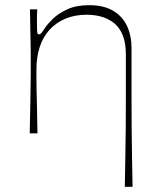

<svg xmlns="http://www.w3.org/2000/svg" viewBox="-20 -516 616 743"><path d="M95 0Q97 -78 97.5 -121.5Q98 -165 98.5 -189Q99 -213 99 -229.5Q99 -246 99 -270Q99 -293 99 -308.5Q99 -324 98.5 -342.5Q98 -361 97.5 -393Q97 -425 96 -480H124Q123 -464 123 -451.5Q123 -439 123 -430Q123 -400 124 -391.5Q125 -383 130 -383Q135 -383 139.5 -387.5Q144 -392 154 -408Q164 -423 185 -443.5Q206 -464 240.5 -480Q275 -496 325 -496Q381 -496 417.5 -474.5Q454 -453 471.5 -415.5Q489 -378 489 -330Q489 -286 489 -235Q489 -184 489 -129.5Q489 -75 489.5 -18Q490 39 491 95.5Q492 152 493 207H463Q464 152 465 95.5Q466 39 466.5 -16.5Q467 -72 467 -124Q467 -176 467 -222Q467 -268 467 -305Q467 -352 454 -382Q441 -412 419 -428.5Q397 -445 370.5 -452Q344 -459 316 -459Q269 -459 232.5 -443.5Q196 -428 171 -400Q146 -372 133.5 -333.5Q121 -295 121 -249Q121 -224 121 -207Q121 -190 121.5 -168Q122 -146 123 -107.5Q124 -69 125 0Z"/></svg>

Font: Ojuju ExtraLight
Style: Regular
Weight: 200
Designer: Chisaokwu Joboson, Mirko Velimirovic
Foundry: Udi Foundry
Version: Version 1.000